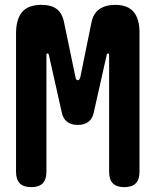

<svg xmlns="http://www.w3.org/2000/svg" viewBox="-20 -760 640 790"><path d="M554 -53Q554 -21 538.5 -5.5Q523 10 491 10Q460 10 444.5 -5.5Q429 -21 429 -53V-534Q429 -540 424.5 -540Q420 -540 419 -534L366 -298Q361 -272 344 -259Q327 -246 300 -246Q273 -246 256 -259Q239 -272 234 -298L181 -534Q180 -540 175.5 -540Q171 -540 171 -534V-53Q171 -21 155.5 -5.5Q140 10 109 10Q77 10 61.5 -5.5Q46 -21 46 -53V-622Q46 -681 71 -710.5Q96 -740 150 -740Q192 -740 214.5 -722Q237 -704 244 -666L290 -445Q292 -430 300 -430Q308 -430 311 -445L356 -666Q363 -704 388.5 -722Q414 -740 454 -740Q505 -740 529.5 -711.5Q554 -683 554 -626Z"/></svg>

Font: Maple Mono Normal NL
Style: Bold
Weight: 700
Monospace: yes
Designer: subframe7536
Version: Version 7.000